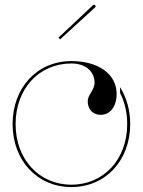

<svg xmlns="http://www.w3.org/2000/svg" viewBox="-20 -777 595 800"><path d="M223.5 -620 230.5 -613 377 -747C380 -750 377.5 -754 376 -755.5C374.5 -757 370.5 -758.5 367.5 -755.5ZM277.5 -522.5C135 -522.5 32.5 -412 32.5 -260C32.5 -108 135.5 2.5 277.5 2.5C419.5 2.5 522.5 -108 522.5 -260C522.5 -319 507 -371.5 480 -414L480.5 -389C499.5 -352 510 -308 510 -260C510 -113.5 412.5 -7.5 277.5 -7.5C142.5 -7.5 45 -113.5 45 -260C45 -406.5 142 -512.5 277.5 -512.5C335.5 -512.5 373.5 -480.5 374 -433C374 -401 345.5 -382.5 345.5 -355.5C345.5 -321.5 367 -298.5 399.5 -298.5C439.5 -298.5 466 -333.5 466 -386.5C465.5 -468 390.5 -522.5 277.5 -522.5Z"/></svg>

Font: ZnikomitNo24
Style: Regular
Weight: 500
Designer: gluk
Foundry: gluk
Version: Version 0.55